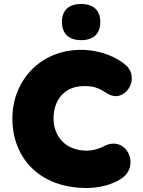

<svg xmlns="http://www.w3.org/2000/svg" viewBox="-20 -929 717 961"><path d="M414 12C476 12 542 -4 589 -36C684 -101 613 -254 502 -198C469 -181 440 -175 414 -175C305 -175 248 -250 248 -336C248 -424 299 -503 412 -498C460 -496 478 -485 521 -459C605 -409 689 -539 605 -607C565 -640 495 -674 406 -679C193 -690 42 -533 42 -336C42 -139 177 12 414 12ZM386 -728C448 -728 482 -760 482 -819C482 -877 448 -909 386 -909C324 -909 290 -877 290 -819C290 -761 324 -728 386 -728Z"/></svg>

Font: SN Pro Black
Style: Regular
Weight: 900
Designer: Tobias Whetton
Foundry: Supernotes
Version: Version 1.001;Glyphs 3.2 (3249)